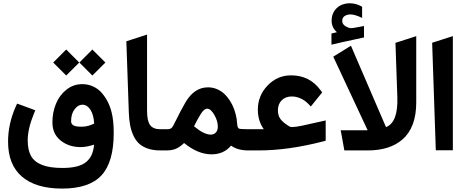

<svg xmlns="http://www.w3.org/2000/svg" viewBox="-20 -901 2780 1150"><path d="M661.1 -103.5Q661.1 69.8 587.9 149.2Q514.6 228.5 352.1 228.5Q195.3 228.5 111.8 157.2Q28.3 85.9 28.3 -52.7Q28.3 -159.2 74.7 -263.7L82.5 -280.3L99.6 -274.4L172.4 -247.6L191.4 -240.2L183.6 -221.7Q146 -129.4 146 -61Q146 -3.4 165.3 32.2Q184.6 67.9 230.7 86.4Q276.9 105 354 105Q405.3 105 441.4 95.5Q477.5 85.9 498.8 66.9Q520 47.9 530.3 23.4Q540.5 -1 543.5 -34.7Q500 -20 462.4 -20Q392.6 -20 343.3 -59.3Q293.9 -98.6 293.9 -168Q293.9 -227.1 314.9 -278.8Q335.9 -330.6 377.7 -363.8Q419.4 -397 472.7 -397Q508.3 -397 538.6 -382.8Q568.8 -368.7 590.1 -344Q611.3 -319.3 626 -290Q640.6 -260.7 648.9 -226.6Q661.1 -178.7 661.1 -103.5ZM405.8 -174.8Q405.8 -158.7 419.2 -150.4Q432.6 -142.1 468.3 -142.1Q491.7 -142.1 511 -147.9Q530.3 -153.8 543.9 -161.1Q541.5 -211.9 522 -242.9Q502.4 -273.9 473.1 -273.9Q447.8 -273.9 426.8 -246.6Q405.8 -219.2 405.8 -174.8ZM533.2 -604.5 611.3 -526.4 533.2 -448.7 455.6 -526.4ZM376.5 -604.5 454.6 -526.4 376.5 -448.7 298.8 -526.4Z M950.2 0H940.4Q898.4 0 866.5 -10.7Q834.5 -21.5 813.5 -40.5Q792.5 -59.6 779.1 -88.9Q765.6 -118.2 759.3 -151.9Q752.9 -185.5 751.5 -229.5L736.8 -653.8L860.8 -693.8V-236.8Q860.8 -176.3 879.2 -151.6Q897.5 -127 939.9 -127H950.2Q959 -127 959 -72.3V-55.7Q959 0 950.2 0Z M1476.1 0H1466.3Q1403.8 0 1363.8 -28.8Q1320.8 23.4 1246.6 23.4Q1166 23.4 1082.5 -44.4Q1059.6 -22 1036.1 -11Q1012.7 0 976.6 0H944.8Q937 0 931.9 -4.9Q926.8 -9.8 924.6 -19.3Q922.4 -28.8 921.9 -36.4Q921.4 -43.9 921.4 -55.7V-72.3Q921.4 -87.9 922.4 -98.1Q923.3 -108.4 929 -117.7Q934.6 -127 944.8 -127H984.4Q996.6 -127 1004.6 -132.3Q1012.7 -137.7 1019 -150.9Q1066.9 -247.6 1092.3 -290.5Q1145 -377.9 1225.6 -377.9Q1253.4 -377.9 1278.3 -367.7Q1303.2 -357.4 1322.8 -339.4Q1342.3 -321.3 1357.7 -297.1Q1373 -272.9 1382.8 -245.6Q1392.6 -218.3 1397.5 -188.5Q1398.9 -177.2 1400.4 -160.2Q1402.3 -135.3 1410.9 -131.1Q1419.4 -127 1467.8 -127H1476.1Q1484.9 -127 1484.9 -72.3V-55.7Q1484.9 0 1476.1 0ZM1242.2 -94.7Q1261.2 -94.7 1272.9 -107.4Q1284.7 -120.1 1284.7 -142.6Q1284.7 -176.8 1263.4 -213.4Q1242.2 -250 1220.7 -250Q1202.6 -250 1182.6 -218.3Q1159.7 -181.2 1142.1 -144.5Q1201.7 -94.7 1242.2 -94.7Z M1470.7 -127H1560.1Q1524.4 -176.3 1524.4 -244.6Q1524.4 -328.1 1582.8 -388.9Q1641.1 -449.7 1723.6 -449.7Q1835.9 -449.7 1900.9 -359.4L1909.7 -347.7L1900.4 -335.9L1855.5 -280.3L1841.8 -263.2L1826.7 -278.8Q1805.2 -300.8 1779.3 -312Q1753.4 -323.2 1728 -323.2Q1689.5 -323.2 1667 -300Q1644.5 -276.9 1644.5 -241.2Q1644.5 -207 1661.4 -185.8Q1678.2 -164.6 1715.3 -142.6Q1720.2 -140.1 1731 -140.1Q1750 -140.1 1787.6 -147.9L1906.7 -174.3L1930.7 -179.7V-155.3V-73.2V-58.1L1916 -54.2Q1706.5 0 1529.8 0H1470.7Q1462.9 0 1457.8 -4.9Q1452.6 -9.8 1450.4 -19.3Q1448.2 -28.8 1447.8 -36.4Q1447.3 -43.9 1447.3 -55.7V-72.3Q1447.3 -87.9 1448.2 -98.1Q1449.2 -108.4 1454.8 -117.7Q1460.4 -127 1470.7 -127Z M2292 -139.6Q2365.2 -168 2359.9 -319.8L2348.6 -644.5L2362.8 -648.9L2447.8 -676.3L2473.1 -684.6V-657.7V-287.6Q2473.1 -137.2 2390.1 -65.4Q2314.5 0 2182.6 0H2058.6H2042.5L2039.6 -16.1L2024.9 -97.7L2020.5 -120.6H2043.9H2182.1L1976.1 -561.5L1990.2 -570.3L2062 -614.7L2082 -627ZM1998 -708Q1966.3 -735.8 1966.3 -776.4Q1966.3 -822.8 1996.6 -852.1Q2026.9 -881.3 2076.2 -881.3Q2094.7 -881.3 2112.8 -876.2Q2130.9 -871.1 2146.5 -861.8L2148.9 -860.4V-857.4V-801.3V-793.5L2142.1 -796.9Q2103.5 -814.5 2080.1 -814.5Q2058.6 -814.5 2044.2 -804.9Q2029.8 -795.4 2029.8 -776.4Q2029.8 -746.1 2074.2 -733.4Q2076.7 -732.4 2083.5 -732.4Q2088.9 -732.4 2099.6 -734.1Q2110.4 -735.8 2126.7 -739Q2143.1 -742.2 2154.3 -744.1L2160.2 -745.1V-739.3V-680.7V-676.8L2156.2 -675.8Q2134.8 -670.9 2097.4 -663.1Q2060.1 -655.3 2029.1 -648.2Q1998 -641.1 1971.2 -634.8L1965.3 -633.3V-639.2V-696.3V-700.2L1969.2 -701.2Q1974.6 -702.6 1985.4 -705.1Q1996.1 -707.5 1998 -708Z M2568.4 -645 2692.4 -684.6V-1H2590.3Z"/></svg>

Font: Samim FD-WOL
Style: Bold-FD-WOL
Weight: 700
Foundry: DejaVu fonts team - Redesigned by Saber Rastikerdar
Version: Version 4.0.5